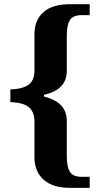

<svg xmlns="http://www.w3.org/2000/svg" viewBox="-20 -780 482 925"><path d="M146 -22.9V-193.8Q146 -240.2 119.9 -262.9Q93.8 -285.6 29.8 -288.1V-349.1Q85.4 -350.6 115.7 -370.4Q146 -390.1 146 -441.9V-613.8Q146 -684.1 189.7 -721.9Q233.4 -759.8 316.9 -759.8H412.1V-707H373Q332 -707 316.9 -683.6Q301.8 -660.2 301.8 -609.9V-439.9Q301.8 -394 275.4 -365.2Q249 -336.4 191.9 -323.2V-314.9Q248.5 -300.8 275.1 -271.5Q301.8 -242.2 301.8 -196.8V-25.9Q301.8 24.4 316.9 48.1Q332 71.8 373 71.8H412.1V125H316.9Q234.4 125 190.2 85.7Q146 46.4 146 -22.9Z"/></svg>

Font: Noto Serif Devanagari
Style: Bold
Weight: 700
Designer: Monotype Design Team
Foundry: Monotype Imaging Inc.
Version: Version 1.01